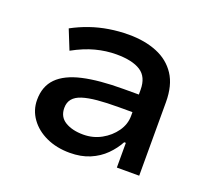

<svg xmlns="http://www.w3.org/2000/svg" viewBox="-95 -630 834 759"><g transform="rotate(20 322.0 -250.5)"><path d="M265 9Q210 9 166.5 -11Q123 -31 98 -66Q73 -101 73 -144Q73 -201 107 -235.5Q141 -270 209 -285.5Q277 -301 380 -301H461V-227H387Q335 -227 297.5 -223.5Q260 -220 235 -212Q210 -204 197.5 -189Q185 -174 185 -151Q185 -113 215 -95Q245 -77 291 -77Q332 -77 366.5 -96Q401 -115 422.5 -145.5Q444 -176 444 -211V-321Q444 -375 409 -397.5Q374 -420 307 -420Q264 -420 220 -408.5Q176 -397 127 -370L94 -452Q129 -471 166.5 -484Q204 -497 244.5 -503.5Q285 -510 327 -510Q394 -510 445.5 -489Q497 -468 526 -424Q555 -380 555 -309V0H461V-104H454Q438 -74 412 -48Q386 -22 349.5 -6.5Q313 9 265 9Z"/></g></svg>

Font: Nunito Sans 6pt SemiBold
Style: Regular
Weight: 600
Version: Version 3.101;gftools[0.9.27]